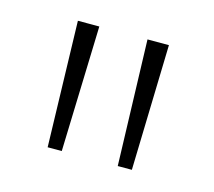

<svg xmlns="http://www.w3.org/2000/svg" viewBox="-52 -775 424 381"><g transform="rotate(15 159.5 -585.0)"><path d="M110 -714H66L73 -456H102ZM253 -714H209L217 -456H246Z"/></g></svg>

Font: Noto Sans Myanmar UI Condensed ExtraLight
Style: Regular
Weight: 200
Width: 3
Designer: Monotype Design Team
Foundry: Monotype Imaging Inc.
Version: Version 2.103